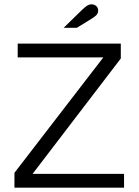

<svg xmlns="http://www.w3.org/2000/svg" viewBox="-20 -870 643 890"><path d="M47 0V-69L459 -604H62V-668H540V-599L131 -64H555V0ZM275 -741 361 -825Q376 -839 385 -844.5Q394 -850 404 -850Q417 -850 426 -842Q435 -834 435 -821Q435 -808 426 -799Q417 -790 393 -776L336 -741Z"/></svg>

Font: Atkinson Hyperlegible Next Light
Style: Regular
Weight: 300
Designer: Elliott Scott, Megan Eiswerth, Linus Boman, Theodore Petrosky, Letters from Sweden
Foundry: Applied Design Works, Letters from Sweden
Version: Version 2.001